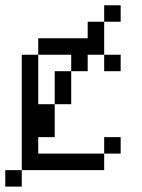

<svg xmlns="http://www.w3.org/2000/svg" viewBox="-20 -645 540 728"><path d="M437.5 -62.5V-125H375V-62.5H125V-125H187.5Q187.5 -125 187.5 -250H125V-437.5H62.5V0H0V62.5H62.5V0H375V-62.5ZM437.5 -375V-437.5H375V-375ZM437.5 -562.5V-625H375V-562.5H312.5V-500H125V-437.5H250V-375H187.5Q187.5 -375 187.5 -250H250Q250 -250 250 -375H312.5V-437.5H375Q375 -437.5 375 -562.5Z"/></svg>

Font: CalcUnifontExMono
Style: Regular
Weight: 500
Version: Version 15.0.06